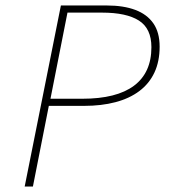

<svg xmlns="http://www.w3.org/2000/svg" viewBox="-20 -680 640 700"><path d="M70 0 202 -660H370Q430 -660 473 -644Q516 -628 539 -595Q562 -562 562 -510Q562 -456 543 -415.5Q524 -375 488 -348Q452 -321 401 -307.5Q350 -294 286 -294H158L100 0ZM164 -320H280Q405 -320 468.5 -367.5Q532 -415 532 -508Q532 -576 486.5 -605Q441 -634 352 -634H226Z"/></svg>

Font: SourceCodeVF
Style: Italic
Weight: 200
Italic angle: -11°
Monospace: yes
Designer: Paul D. Hunt, Teo Tuominen
Foundry: Adobe
Version: Version 1.026;hotconv 1.1.0;makeotfexe 2.6.0